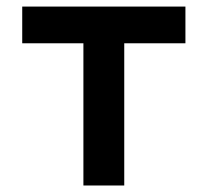

<svg xmlns="http://www.w3.org/2000/svg" viewBox="-20 -570 639 590"><path d="M236.3 0V-437H48.3V-549.8H549.8V-437H361.8V0Z"/></svg>

Font: UDEV Gothic 35
Style: Bold
Weight: 700
Version: v2.1.0; ttfautohint (v1.8.4.7-5d5b-dirty) -l 6 -r 45 -G 200 